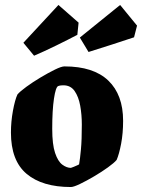

<svg xmlns="http://www.w3.org/2000/svg" viewBox="-20 -740 571 772"><path d="M265 12Q150 12 87 -41Q24 -94 24 -207Q24 -251 32 -294.5Q40 -338 50 -360Q60 -372 86 -391Q112 -410 143 -428.5Q174 -447 200.5 -460Q227 -473 239 -473Q356 -473 415.5 -416Q475 -359 475 -254Q475 -204 467 -162Q459 -120 449 -97Q439 -85 414 -67Q389 -49 358.5 -31Q328 -13 302 -0.5Q276 12 265 12ZM265 -65Q268 -66 276 -69Q284 -72 291 -75.5Q298 -79 298 -79Q302 -102 305.5 -140Q309 -178 309 -239Q309 -279 302.5 -315Q296 -351 280 -374Q264 -397 235 -397Q230 -397 225 -396.5Q220 -396 214 -394Q204 -390 197 -343.5Q190 -297 190 -222Q190 -159 201.5 -125Q213 -91 230.5 -78Q248 -65 265 -65ZM336 -531 301 -589 463 -720 531 -637 519 -590Q481 -577 429 -560.5Q377 -544 336 -531ZM117 -516 74 -568 215 -720 296 -649 291 -600Q255 -581 206 -557Q157 -533 117 -516Z"/></svg>

Font: Grenze Gotisch Black
Style: Regular
Weight: 900
Designer: Renata Polastri
Foundry: Omnibus-Type
Version: Version 1.001